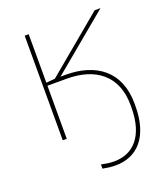

<svg xmlns="http://www.w3.org/2000/svg" viewBox="-133 -611 772 897"><g transform="rotate(-20 253.5 -162.5)"><path d="M288 175C262 175 243 171 224 167V188C245 192 265 195 287 195C396 195 469 119 469 -36V-46C469 -208 362 -283 213 -283C203 -283 194 -283 187 -283L472 -520H443L159 -283C147 -282 134 -281 115 -279V-520H95V0H115V-264H212C352 -264 449 -194 449 -47V-35C449 109 382 175 288 175Z"/></g></svg>

Font: Fixel Display Thin
Style: Regular
Weight: 100
Designer: AlfaBravo + MacPaw
Foundry: Kyrylo Tkachov, Marchela Mozhyna, Serhii Makarenko, Maria Weinstein, Zakhar Kryvoshyya
Version: Version 1.211